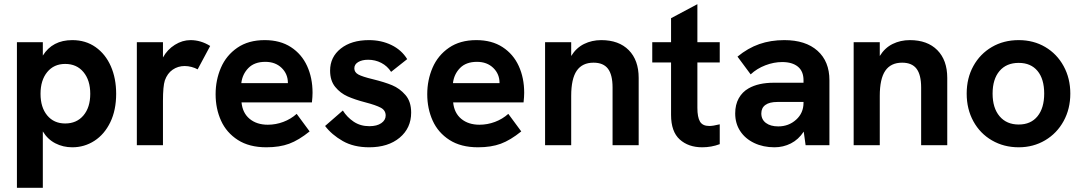

<svg xmlns="http://www.w3.org/2000/svg" viewBox="-20 -695 5181 919"><path d="M61 -493H185V-429Q231 -503 326 -503Q390 -503 437.5 -469.5Q485 -436 510.5 -378Q536 -320 536 -246Q536 -168 508 -110Q480 -52 432 -21Q384 10 326 10Q282 10 245 -9Q208 -28 185 -66V204H61ZM412 -246Q412 -311 379.5 -350Q347 -389 292 -389Q238 -389 206 -350Q174 -311 174 -246Q174 -181 206 -142.5Q238 -104 292 -104Q347 -104 379.5 -142.5Q412 -181 412 -246Z M635 -493H760V-420Q781 -458 817 -480.5Q853 -503 892 -503Q941 -503 986 -475L926 -363Q914 -370 897 -374.5Q880 -379 864 -379Q832 -379 806.5 -361.5Q781 -344 769 -310Q760 -282 760 -212V0H635Z M1012 -244Q1012 -312 1037.5 -371Q1063 -430 1116 -466.5Q1169 -503 1247 -503Q1321 -503 1372.5 -469.5Q1424 -436 1450 -379Q1476 -322 1476 -251Q1476 -232 1473 -205H1136Q1141 -154 1175 -126Q1209 -98 1262 -98Q1300 -98 1336 -111.5Q1372 -125 1400 -150L1462 -66Q1410 -24 1364 -7Q1318 10 1255 10Q1173 10 1118.5 -25Q1064 -60 1038 -117.5Q1012 -175 1012 -244ZM1358 -297V-298Q1358 -341 1328 -370Q1298 -399 1250 -399Q1198 -399 1169 -369.5Q1140 -340 1135 -297Z M1536 -92 1621 -166Q1641 -134 1673 -112.5Q1705 -91 1748 -91Q1784 -91 1805 -105.5Q1826 -120 1826 -142Q1826 -167 1802.5 -179.5Q1779 -192 1729 -205Q1679 -218 1644 -233.5Q1609 -249 1584.5 -279Q1560 -309 1560 -357Q1560 -422 1611 -462.5Q1662 -503 1746 -503Q1805 -503 1853.5 -479.5Q1902 -456 1929 -412L1852 -351Q1834 -379 1805 -394Q1776 -409 1742 -409Q1713 -409 1694.5 -398Q1676 -387 1676 -368Q1676 -349 1695 -338.5Q1714 -328 1764 -316Q1821 -302 1857 -287Q1893 -272 1920.5 -240.5Q1948 -209 1948 -156Q1948 -82 1893 -36Q1838 10 1747 10Q1673 10 1620.5 -20Q1568 -50 1536 -92Z M2025 -244Q2025 -312 2050.5 -371Q2076 -430 2129 -466.5Q2182 -503 2260 -503Q2334 -503 2385.5 -469.5Q2437 -436 2463 -379Q2489 -322 2489 -251Q2489 -232 2486 -205H2149Q2154 -154 2188 -126Q2222 -98 2275 -98Q2313 -98 2349 -111.5Q2385 -125 2413 -150L2475 -66Q2423 -24 2377 -7Q2331 10 2268 10Q2186 10 2131.5 -25Q2077 -60 2051 -117.5Q2025 -175 2025 -244ZM2371 -297V-298Q2371 -341 2341 -370Q2311 -399 2263 -399Q2211 -399 2182 -369.5Q2153 -340 2148 -297Z M2589 -493H2714V-427Q2738 -466 2775.5 -484.5Q2813 -503 2858 -503Q2942 -503 2989.5 -455Q3037 -407 3037 -322V0H2912V-276Q2912 -337 2890 -366Q2868 -395 2821 -395Q2767 -395 2740.5 -356.5Q2714 -318 2714 -236V0H2589Z M3192 -145V-396H3102V-493H3192V-608L3318 -675V-493H3425V-396H3318V-179Q3318 -134 3330.5 -113Q3343 -92 3375 -92Q3393 -92 3425 -100V-5Q3385 10 3341 10Q3275 10 3233.5 -27.5Q3192 -65 3192 -145Z M3827 -65Q3802 -27 3765.5 -8.5Q3729 10 3687 10Q3633 10 3590 -10.5Q3547 -31 3523 -67.5Q3499 -104 3499 -152Q3499 -194 3516 -224.5Q3533 -255 3563 -272Q3610 -299 3684 -299H3826V-311Q3826 -354 3799 -376Q3772 -398 3724 -398Q3684 -398 3643.5 -382.5Q3603 -367 3573 -339L3510 -424Q3560 -465 3614.5 -484Q3669 -503 3734 -503Q3836 -503 3893 -452Q3950 -401 3950 -311V0H3836ZM3705 -90Q3755 -90 3790.5 -122Q3826 -154 3826 -203V-207H3702Q3663 -207 3644 -193Q3624 -179 3624 -152Q3624 -123 3646 -106.5Q3668 -90 3705 -90Z M4066 -493H4191V-427Q4215 -466 4252.5 -484.5Q4290 -503 4335 -503Q4419 -503 4466.5 -455Q4514 -407 4514 -322V0H4389V-276Q4389 -337 4367 -366Q4345 -395 4298 -395Q4244 -395 4217.5 -356.5Q4191 -318 4191 -236V0H4066Z M4607 -247Q4607 -321 4639 -379Q4671 -437 4727.5 -470Q4784 -503 4856 -503Q4927 -503 4983 -470Q5039 -437 5071 -378.5Q5103 -320 5103 -247Q5103 -174 5071 -115.5Q5039 -57 4982.5 -23.5Q4926 10 4856 10Q4785 10 4728 -23Q4671 -56 4639 -114.5Q4607 -173 4607 -247ZM4978 -247Q4978 -317 4946 -355.5Q4914 -394 4856 -394Q4797 -394 4764 -355Q4731 -316 4731 -247Q4731 -178 4764.5 -138.5Q4798 -99 4856 -99Q4914 -99 4946 -138.5Q4978 -178 4978 -247Z"/></svg>

Font: Hanken Grotesk
Style: Bold
Weight: 700
Designer: Alfredo Marco Pradil
Foundry: Hanken Design Co.
Version: Version 3.014